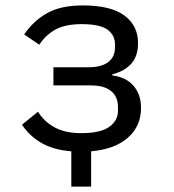

<svg xmlns="http://www.w3.org/2000/svg" viewBox="-20 -548 640 708"><path d="M243 10Q179 5 134.5 -20Q90 -45 61 -88L120 -136Q144 -98 183 -77.5Q222 -57 279 -57Q350 -57 382.5 -80Q415 -103 415 -139V-153Q415 -192 389.5 -212.5Q364 -233 316 -233H177V-300H306Q354 -300 379 -319Q404 -338 404 -373V-385Q404 -418 376.5 -438.5Q349 -459 281 -459Q221 -459 184.5 -439Q148 -419 125 -383L69 -421Q104 -472 154.5 -500Q205 -528 285 -528Q388 -528 438.5 -491Q489 -454 489 -389Q489 -341 464 -313Q439 -285 394 -274V-270Q446 -263 473 -231Q500 -199 500 -150Q500 -83 452 -40.5Q404 2 316 10V140H243Z"/></svg>

Font: Lilex
Style: Regular
Weight: 400
Monospace: yes
Designer: Mike Abbink, Paul van der Laan, Pieter van Rosmalen, Mikhael Khrustik
Foundry: Mikhael Khrustik
Version: Version 2.510